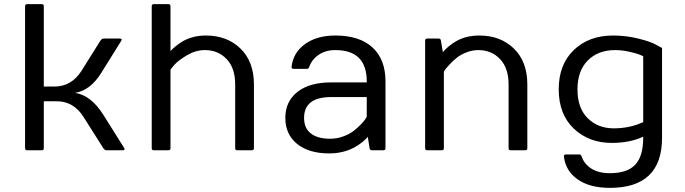

<svg xmlns="http://www.w3.org/2000/svg" viewBox="-20 -720 3282 920"><path d="M100.1 -9.8C100.1 -3.3 103.4 0 109.9 0H180.2C186.7 0 189.9 -3.3 189.9 -9.8V-234.9H250C304.7 -235.2 348 -210.3 379.9 -160.2L475.1 -9.8C480 -3.3 485 0 490.2 0H566.9C573.4 0 576.7 -1.3 576.9 -3.9C577.1 -6.5 576.2 -9.3 574.2 -12.2L475.1 -169.9C435.7 -232.4 390.6 -267.4 339.8 -274.9C388.7 -283 430.3 -314.8 464.8 -370.1L560.1 -522.9C565.6 -531.1 563.3 -535.2 553.2 -535.2H476.1C470.5 -534.8 465.5 -531.4 460.9 -524.9L370.1 -379.9C338.2 -330.1 294.9 -305.2 240.2 -305.2H189.9V-689.9C189.9 -696.8 186.7 -700.2 180.2 -700.2H109.9C103.4 -699.9 100.1 -696.5 100.1 -689.9Z M707 -9.8C707 -3.3 710.3 0 716.8 0H787.1C793.6 0 796.9 -3.3 796.9 -9.8V-384.8C796.9 -387 803.2 -395.3 815.9 -409.7C828.6 -424 848.8 -439.3 876.5 -455.6C904.1 -471.8 932.6 -480 961.9 -480C1003.9 -480 1038.6 -465.7 1065.9 -437C1093.3 -408.4 1106.9 -367.7 1106.9 -314.9V-9.8C1106.9 -3.3 1110.2 0 1116.7 0H1187C1193.5 0 1196.8 -3.3 1196.8 -9.8V-314.9C1196.8 -388.2 1175.3 -445.6 1132.3 -487.3C1089.4 -529 1034.2 -549.8 966.8 -549.8C926.8 -549.8 891 -541.3 859.4 -524.4C847 -517.6 834.1 -508.6 820.8 -497.6C807.5 -486.5 799.5 -479 796.9 -475.1V-689.9C796.9 -696.8 793.6 -700.2 787.1 -700.2H716.8C710.3 -700.2 707 -696.8 707 -689.9Z M1347.2 -155C1347.2 -102.5 1366 -61 1403.6 -30.5C1441.2 -0.1 1492.4 15.1 1557.1 15.1C1601.4 15.1 1641.1 5.9 1676.3 -12.7C1689.6 -19.5 1703 -28.4 1716.3 -39.3C1729.7 -50.2 1738.3 -58.8 1742.2 -64.9L1751 -9.8C1752 -3.3 1755.7 0 1762.2 0H1816.9C1823.7 0 1827.1 -3.3 1827.1 -9.8V-330.1C1827.1 -400.1 1806.5 -454.2 1765.1 -492.4C1723.8 -530.7 1664.4 -549.8 1586.9 -549.8C1527.7 -549.8 1479.2 -536.1 1441.4 -508.8C1403.6 -481.4 1382.2 -445.1 1377 -399.9C1376.3 -393.4 1379.7 -390.1 1387.2 -390.1H1450.2C1456.1 -390.1 1460 -393.4 1461.9 -399.9C1470.1 -423.3 1485.1 -442.5 1507.1 -457.5C1529.1 -472.5 1555.7 -480 1586.9 -480C1687.2 -480 1737.3 -430 1737.3 -330.1V-325.2H1566.9C1497.6 -325.2 1443.6 -310 1405 -279.5C1366.5 -249.1 1347.2 -207.6 1347.2 -155ZM1437 -154.8C1437 -221.5 1480.3 -254.9 1566.9 -254.9H1737.3V-160.2C1737.3 -159.5 1734.9 -155.7 1730.2 -148.7C1725.5 -141.7 1718.1 -133 1708 -122.6C1697.9 -112.1 1686.4 -102 1673.6 -92C1660.7 -82.1 1644.3 -73.5 1624.3 -66.2C1604.2 -58.8 1583.5 -55.2 1562 -55.2C1522 -55.2 1491.1 -63.6 1469.5 -80.6C1447.8 -97.5 1437 -122.2 1437 -154.8Z M2017.1 -9.8C2017.1 -3.3 2020.3 0 2026.9 0H2097.2C2103.7 0 2106.9 -3.3 2106.9 -9.8V-375C2106.9 -379.6 2116.5 -392.1 2135.7 -412.6C2145.2 -423 2156.1 -433.2 2168.5 -443.1C2180.8 -453 2196.4 -461.7 2215.1 -469C2233.8 -476.3 2252.8 -480 2272 -480C2314 -480 2348.6 -465.7 2376 -437C2403.3 -408.4 2417 -367.7 2417 -314.9V-9.8C2417 -3.3 2420.2 0 2426.8 0H2497.1C2503.6 0 2506.8 -3.3 2506.8 -9.8V-314.9C2506.8 -388.2 2485.4 -445.6 2442.4 -487.3C2399.4 -529 2344.2 -549.8 2276.9 -549.8C2234.5 -549.8 2197.4 -540.7 2165.5 -522.5C2153.2 -515.6 2140.5 -506.6 2127.4 -495.4C2114.4 -484.1 2106 -475.7 2102.1 -470.2L2092.8 -524.9C2092.1 -531.7 2088.5 -535.2 2082 -535.2H2026.9C2020.3 -535.2 2017.1 -531.7 2017.1 -524.9Z M2729.2 -104C2777.3 -58.1 2838.2 -35.2 2912.1 -35.2C2968.8 -35.2 3018.7 -45.1 3062 -64.9V-60.1C3062 -0.8 3049.2 42.3 3023.7 69.3C2998.1 96.4 2957.7 109.9 2902.3 109.9C2866.2 109.9 2836.7 102.5 2813.7 87.9C2790.8 73.2 2775.2 53.9 2767.1 29.8C2765.1 23.3 2761.2 20 2755.4 20H2692.4C2684.9 20 2681.5 23.3 2682.1 29.8C2687.3 76 2709.3 112.6 2748 139.6C2786.8 166.7 2838.2 180.2 2902.3 180.2C3069 180.2 3152.3 100.1 3152.3 -60.1V-490.2L3125 -504.9C3107.7 -515 3079.4 -525 3040 -534.9C3000.7 -544.8 2959.6 -549.8 2917 -549.8C2840.5 -549.8 2778.1 -526.7 2729.7 -480.5C2681.4 -434.2 2657.2 -371.4 2657.2 -292C2657.2 -212.6 2681.2 -149.9 2729.2 -104ZM2796.6 -430.4C2829.7 -463.5 2873.2 -480 2927.2 -480C2949.1 -480 2971.4 -477.5 2994.1 -472.4C3016.9 -467.4 3033.9 -462.6 3045.2 -458C3056.4 -453.5 3062 -450.8 3062 -450.2V-134.8C3018.7 -114.9 2971.8 -105 2921.1 -105C2870.5 -105 2828.9 -121.2 2796.1 -153.6C2763.4 -186 2747.1 -231.9 2747.1 -291.5C2747.1 -351.1 2763.6 -397.4 2796.6 -430.4Z"/></svg>

Font: Numans
Style: Regular
Weight: 400
Designer: Jovanny Lemonad
Foundry: Jovanny Lemonad
Version: Version 001.001